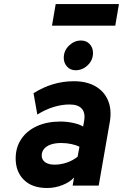

<svg xmlns="http://www.w3.org/2000/svg" viewBox="-20 -930 616 962"><path d="M216.5 12Q141 12 99.8 -28.8Q58.5 -69.5 58.5 -136Q58.5 -191.5 86.5 -233.2Q114.5 -275 165 -298Q215.5 -321 283 -321Q314.5 -321 346.2 -314.2Q378 -307.5 396.5 -296L400.5 -318Q409.5 -362 391 -384.2Q372.5 -406.5 328 -406.5Q290 -406.5 248.2 -393.8Q206.5 -381 167 -356L148 -463Q195.5 -493 245.8 -508Q296 -523 350 -523Q414 -523 458 -497.8Q502 -472.5 521.2 -426.8Q540.5 -381 530.5 -321L474.5 0H344L351 -40.5Q329.5 -17 292.5 -2.5Q255.5 12 216.5 12ZM253.5 -105Q283.5 -105 314.2 -115.2Q345 -125.5 369 -145L378 -195Q361.5 -203 337.8 -208.2Q314 -213.5 286.5 -213.5Q256 -213.5 234.2 -205.8Q212.5 -198 200.8 -184Q189 -170 189 -151Q189 -129.5 206.2 -117.2Q223.5 -105 253.5 -105ZM359 -578Q332.5 -578 316 -596.2Q299.5 -614.5 299.5 -640Q299.5 -676.5 326 -701.8Q352.5 -727 386 -727Q413 -727 429.5 -709Q446 -691 446 -665Q446 -628.5 419.5 -603.2Q393 -578 359 -578ZM240.5 -801.5 259 -909.5H576L557.5 -801.5Z"/></svg>

Font: Overpass ExtraBold
Style: Italic
Weight: 800
Italic angle: -10°
Designer: Delve Withrington, Dave Bailey, Thomas Jockin
Foundry: Delve Fonts LLC
Version: Version 4.000